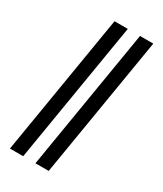

<svg xmlns="http://www.w3.org/2000/svg" viewBox="-235 -911 971 1141"><g transform="rotate(30 250.0 -340.0)"><path d="M212 143 372 -823H463L303 143ZM37 143 197 -823H288L128 143Z"/></g></svg>

Font: Iosevka Curly Slab Extrabold
Style: Italic
Weight: 800
Italic angle: -9°
Monospace: yes
Designer: Belleve Invis
Foundry: Belleve Invis
Version: Version 22.1.2; ttfautohint (v1.8.4)